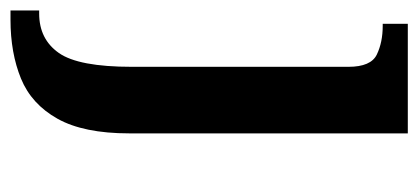

<svg xmlns="http://www.w3.org/2000/svg" viewBox="-248 -336 816 375"><g transform="rotate(90 160.5 -148.0)"><path d="M-7 240V184H-1Q49 184 76 145.5Q103 107 103 3V-420Q103 -464 79 -475.5Q55 -487 23 -487H19V-536H233V8Q233 97 204.5 148Q176 199 126 219.5Q76 240 11 240Z"/></g></svg>

Font: Noto Serif Toto SemiBold
Style: Regular
Weight: 600
Designer: Monotype Design Team
Foundry: Monotype Imaging Inc.
Version: Version 2.001; ttfautohint (v1.8.4.7-5d5b)